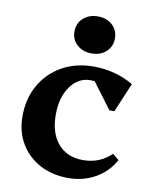

<svg xmlns="http://www.w3.org/2000/svg" viewBox="-84 -797 694 874"><g transform="rotate(10 263.0 -360.0)"><path d="M291 14Q217 14 160 -16.5Q103 -47 70.5 -101.5Q38 -156 38 -227Q38 -309 74 -372Q110 -435 173.5 -470.5Q237 -506 319 -506Q370 -506 417.5 -493Q465 -480 503 -457L446 -322H423L334 -441Q325 -442 315 -442Q258 -442 222 -391Q186 -340 186 -261Q186 -175 228 -126.5Q270 -78 343 -78Q421 -78 474 -130L503 -106Q473 -50 417 -18Q361 14 291 14ZM298 -563Q257 -563 230.5 -587Q204 -611 204 -648Q204 -686 230.5 -710Q257 -734 298 -734Q339 -734 365 -710Q391 -686 391 -648Q391 -611 365 -587Q339 -563 298 -563Z"/></g></svg>

Font: Platypi SemiBold
Style: Regular
Weight: 600
Designer: David Sargent
Foundry: Bolt Cutter Type
Version: Version 1.200; ttfautohint (v1.8.4.7-5d5b)